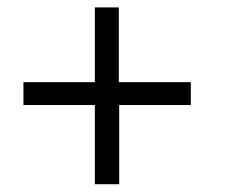

<svg xmlns="http://www.w3.org/2000/svg" viewBox="-20 -546 606 508"><path d="M295.4 -58.6V-268.1H484.9V-328.6H294.4V-526.4H231V-328.6H42V-268.1H231V-58.6Z"/></svg>

Font: Ride Light
Style: Regular
Weight: 300
Version: Version 3.000